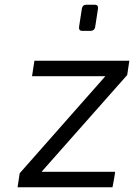

<svg xmlns="http://www.w3.org/2000/svg" viewBox="-20 -790 565 809"><path d="M63 -60 424 -469H115L125 -534H525L516 -474L155 -66H465Q464 -55 460 -33Q456 -11 454 -1H54ZM313 -673V-676L325 -754Q328 -770 343 -770H380Q393 -770 393 -757V-754L381 -676Q380 -669 375 -664.5Q370 -660 363 -660H326Q313 -660 313 -673Z"/></svg>

Font: Exo
Style: Italic
Weight: 400
Italic angle: -9°
Designer: Natanael Gama
Foundry: Natanael Gama
Version: Version 1.500; ttfautohint (v1.6)